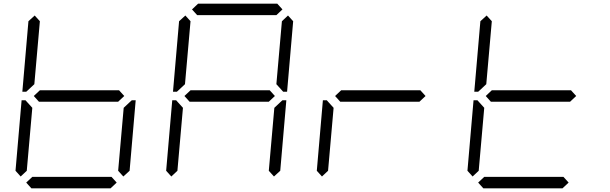

<svg xmlns="http://www.w3.org/2000/svg" viewBox="-20 -1020 3304 1040"><path d="M92 -64 64 -95 97 -477H118L127 -467L155 -436L125 -95ZM163 -500 196 -531H625L653 -500L620 -469H191ZM133 -533 122 -523H101L134 -905L168 -936L196 -905L166 -564ZM683 -467 694 -477H715L682 -95L648 -64L620 -95L650 -436ZM612 -31 579 0H150L122 -31L155 -62H584Z M908 -64 880 -95 913 -477H934L943 -467L971 -436L941 -95ZM979 -500 1012 -531H1441L1469 -500L1436 -469H1007ZM1048 -938 1020 -969 1053 -1000H1482L1510 -969L1477 -938ZM949 -533 938 -523H917L950 -905L984 -936L1012 -905L982 -564ZM1540 -936 1568 -905 1535 -523H1514L1505 -533L1477 -564L1507 -905ZM1499 -467 1510 -477H1531L1498 -95L1464 -64L1436 -95L1466 -436Z M1724 -64 1696 -95 1729 -477H1750L1759 -467L1787 -436L1757 -95ZM1795 -500 1828 -531H2257L2285 -500L2252 -469H1823Z M2540 -64 2512 -95 2545 -477H2566L2575 -467L2603 -436L2573 -95ZM2611 -500 2644 -531H3073L3101 -500L3068 -469H2639ZM2581 -533 2570 -523H2549L2582 -905L2616 -936L2644 -905L2614 -564ZM3060 -31 3027 0H2598L2570 -31L2603 -62H3032Z"/></svg>

Font: DSEG7 Classic Mini
Style: Light Italic
Weight: 300
Italic angle: -5°
Designer: Keshikan(Twitter:@keshinomi_88pro)
Version: Version 0.46